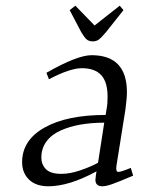

<svg xmlns="http://www.w3.org/2000/svg" viewBox="-20 -651 504 678"><path d="M58.1 -78.1Q58.1 -156.2 137.5 -200.7Q216.8 -245.1 353 -245.1L356.9 -269Q359.9 -283.7 359.9 -309.1Q359.9 -361.3 337.4 -385.7Q314.9 -410.2 269 -410.2Q227.1 -410.2 152.8 -371.1L144 -394Q252.9 -456.1 303.2 -456.1Q428.2 -456.1 428.2 -325.2Q428.2 -304.7 422.9 -264.2L391.1 -64.9Q388.2 -43.9 397.9 -43.9Q407.2 -43.9 441.9 -58.1L450.2 -30.8Q397.5 -8.3 375.7 -0.7Q354 6.8 341.8 6.8Q316.9 6.8 316.9 -16.1Q316.9 -19.5 318.8 -33.2L320.8 -45.9Q224.1 6.8 150.9 6.8Q106.9 6.8 82.5 -16.8Q58.1 -40.5 58.1 -78.1ZM126 -94.2Q126 -70.3 142.1 -53.7Q158.2 -37.1 196.8 -37.1Q227.5 -37.1 263.9 -49.6Q300.3 -62 326.2 -76.2L348.1 -217.8Q302.2 -217.8 263.7 -210.9Q225.1 -204.1 193.6 -189.9Q162.1 -175.8 144 -151.4Q126 -127 126 -94.2ZM226.1 -615.2 246.1 -630.9 314 -561 402.8 -630.9 416 -615.2 354 -537.1Q337.9 -518.1 329.1 -511.5Q320.3 -504.9 308.1 -504.9Q294.4 -504.9 286.4 -511.5Q278.3 -518.1 267.1 -537.1Z"/></svg>

Font: Dehuti Alt
Style: Italic
Weight: 400
Version: Version 1.2